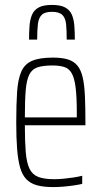

<svg xmlns="http://www.w3.org/2000/svg" viewBox="-20 -752 413 780"><path d="M196 8Q156 8 129.5 0.5Q103 -7 86.5 -24.5Q70 -42 61.5 -72Q53 -102 49.5 -147Q46 -192 46 -254Q46 -329 49.5 -379.5Q53 -430 66.5 -461Q80 -492 110.5 -505Q141 -518 195 -518Q232 -518 256 -510.5Q280 -503 294.5 -485.5Q309 -468 316 -437.5Q323 -407 325 -362Q327 -317 327 -256V-243H81Q81 -178 84.5 -135Q88 -92 99.5 -67.5Q111 -43 135 -33.5Q159 -24 200 -24Q218 -24 238.5 -26Q259 -28 279 -31Q299 -34 314 -38V-5Q302 -2 282 1Q262 4 240 6Q218 8 196 8ZM292 -256V-296Q292 -360 287 -398Q282 -436 271 -455Q260 -474 240.5 -480Q221 -486 193 -486Q155 -486 132.5 -478.5Q110 -471 99 -449Q88 -427 84.5 -385.5Q81 -344 81 -275H311ZM191 -732Q226 -732 245 -721.5Q264 -711 272 -692Q280 -673 282 -647.5Q284 -622 284 -591H251Q251 -629 248.5 -654Q246 -679 233 -691.5Q220 -704 191 -704Q162 -704 149.5 -691.5Q137 -679 134 -654.5Q131 -630 131 -591H98Q98 -622 100 -647.5Q102 -673 110 -692Q118 -711 137 -721.5Q156 -732 191 -732Z"/></svg>

Font: Saira ExtraCondensed Thin
Style: Regular
Weight: 250
Width: 2
Designer: Hector Gatti with collaboration of the Omnibus-Type team
Foundry: Omnibus-Type
Version: Version 1.101